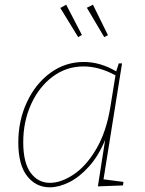

<svg xmlns="http://www.w3.org/2000/svg" viewBox="-20 -792 619 818"><path d="M421 -28 506 -17 504 -2 397 2 428 -196Q400 -128 359 -82.5Q318 -37 274.5 -15.5Q231 6 192 6Q133 6 95.5 -42Q58 -90 58 -185Q58 -278 94.5 -356.5Q131 -435 194.5 -481.5Q258 -528 337 -528Q407 -528 475 -488L486 -522H500ZM450 -335 472 -471Q402 -509 336 -509Q263 -509 204.5 -465.5Q146 -422 112.5 -348Q79 -274 79 -186Q79 -99 110.5 -56Q142 -13 193 -13Q240 -13 293.5 -48.5Q347 -84 390 -157Q433 -230 450 -335ZM329 -643 313 -634 237 -758 262 -772ZM440 -642 424 -634 350 -759 376 -772Z"/></svg>

Font: Bitter Pro Thin
Style: Italic
Weight: 250
Italic angle: -9°
Designer: Sol Matas, and Bitter project Authors
Foundry: Sol Matas
Version: Version 1.010